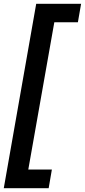

<svg xmlns="http://www.w3.org/2000/svg" viewBox="-22 -831 450 1018"><path d="M-2 167 170 -811H408L391 -713H266L128 68H253L236 167Z"/></svg>

Font: DM Sans 12pt SemiBold
Style: Italic
Weight: 600
Italic angle: -10°
Version: Version 4.004;gftools[0.9.30]